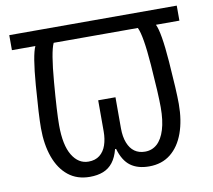

<svg xmlns="http://www.w3.org/2000/svg" viewBox="-80 -806 1019 919"><g transform="rotate(-10 429.0 -346.5)"><path d="M285 21Q223 21 180.5 -13Q138 -47 116 -108Q94 -169 94 -249Q94 -311 105.5 -456Q117 -601 136 -641H22V-714H836V-641H722Q742 -601 753 -456Q764 -311 764 -249Q764 -169 742 -108Q720 -47 677.5 -13Q635 21 573 21Q518 21 483 -4.5Q448 -30 431 -89H426Q416 -50 397 -25.5Q378 -1 350 10Q322 21 285 21ZM291 -52Q324 -52 345.5 -69Q367 -86 377 -115.5Q387 -145 387 -182V-333H471V-182Q471 -141 482.5 -111.5Q494 -82 515 -67Q536 -52 566 -52Q600 -52 624.5 -74Q649 -96 662.5 -140Q676 -184 676 -248Q676 -311 665 -456Q654 -601 634 -641H225Q206 -601 194 -456Q182 -311 182 -248Q182 -151 212 -101.5Q242 -52 291 -52Z"/></g></svg>

Font: lguzrati25
Style: Book
Weight: 400
Designer: Jelle Bosma - Monotype Design Team, Universal Thirst
Foundry: Monotype Imaging Inc.
Version: Version 2.106